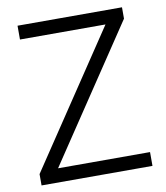

<svg xmlns="http://www.w3.org/2000/svg" viewBox="-81 -782 736 849"><g transform="rotate(-10 287.0 -357.0)"><path d="M535 0H37V-51L439 -652H55V-714H524V-663L122 -62H535Z"/></g></svg>

Font: Noto Sans Oriya Light
Style: Regular
Weight: 300
Version: Version 2.003